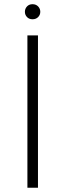

<svg xmlns="http://www.w3.org/2000/svg" viewBox="-20 -876 305 896"><path d="M157.2 0H107.9V-710.9H157.2ZM131.8 -786.1Q115.7 -786.1 106 -796.4Q96.2 -806.6 96.2 -820.8Q96.2 -835.4 106 -845.9Q115.7 -856.4 131.8 -856.4Q147.9 -856.4 158 -845.9Q168 -835.4 168 -820.8Q168 -806.6 158 -796.4Q147.9 -786.1 131.8 -786.1Z"/></svg>

Font: Heebo ExtraLight
Style: Regular
Weight: 250
Designer: Oded Ezer
Foundry: Ezer Type House
Version: Version 3.100